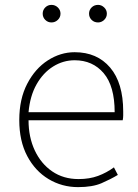

<svg xmlns="http://www.w3.org/2000/svg" viewBox="-20 -754 567 787"><path d="M300 13Q234 13 179 -20Q124 -53 91.5 -114.5Q59 -176 59 -262Q59 -348 91.5 -410.5Q124 -473 176 -506.5Q228 -540 286 -540Q378 -540 431.5 -477Q485 -414 485 -297Q485 -289 485 -280.5Q485 -272 483 -261H97Q97 -192 122.5 -137.5Q148 -83 194 -51.5Q240 -20 302 -20Q347 -20 382 -33Q417 -46 447 -68L463 -37Q433 -19 396 -3Q359 13 300 13ZM97 -294H450Q450 -401 405 -454Q360 -507 286 -507Q239 -507 198 -481.5Q157 -456 130 -408.5Q103 -361 97 -294ZM191 -662Q176 -662 165.5 -672.5Q155 -683 155 -698Q155 -713 165.5 -723.5Q176 -734 191 -734Q206 -734 217 -723.5Q228 -713 228 -698Q228 -683 217 -672.5Q206 -662 191 -662ZM382 -662Q366 -662 355.5 -672.5Q345 -683 345 -698Q345 -713 355.5 -723.5Q366 -734 382 -734Q396 -734 407 -723.5Q418 -713 418 -698Q418 -683 407 -672.5Q396 -662 382 -662Z"/></svg>

Font: Source Han Sans SC ExtraLight
Style: Regular
Weight: 250
Designer: Ryoko NISHIZUKA 西塚涼子 (kana, bopomofo & ideographs); Paul D. Hunt (Latin, Greek & Cyrillic); Sandoll Communications 산돌커뮤니
Foundry: Adobe
Version: Version 2.004;hotconv 1.0.118;makeotfexe 2.5.65603